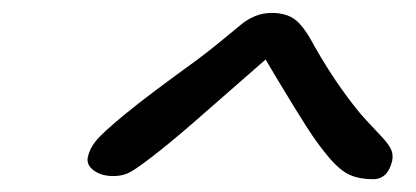

<svg xmlns="http://www.w3.org/2000/svg" viewBox="-20 -738 650 300"><path d="M563 -458Q542 -458 526.9 -464.6Q511.7 -471.2 494.4 -491.5Q477.1 -511.7 459.2 -539.6Q441.4 -567.4 410.6 -618.7Q400.4 -635.7 395 -645Q315.9 -575.7 280.5 -544.9Q245.1 -514.2 216.8 -492.4Q188.5 -470.7 178.7 -466.8Q168.9 -462.9 157.2 -462.9Q138.2 -462.9 126.5 -471.7Q114.7 -480.5 117.2 -492.2Q119.6 -504.9 129.4 -517.3Q139.2 -529.8 176 -560.1Q212.9 -590.3 286.1 -643.1Q307.1 -658.7 328.6 -676.5Q350.1 -694.3 358.6 -701.2Q367.2 -708 378.9 -712.9Q390.6 -717.8 404.8 -717.8Q427.2 -717.8 441.2 -707.3Q455.1 -696.8 471.2 -666Q493.2 -627.4 515.1 -596.9Q537.1 -566.4 551 -551.5Q564.9 -536.6 575.9 -524.9Q586.9 -513.2 590.8 -505.1Q594.7 -497.1 592.8 -486.8Q585.9 -458 563 -458Z"/></svg>

Font: Shantell Sans Bouncy
Style: Italic
Weight: 300
Italic angle: -11.31°
Designer: Stephen Nixon, Anya Danilova, Shantell Martin
Foundry: Arrow Type
Version: Version 1.006;[9816181b4]